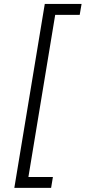

<svg xmlns="http://www.w3.org/2000/svg" viewBox="-20 -781 423 949"><path d="M50.8 147.7 201.3 -761.4H383.2L373.9 -707.4H252.8L120.4 93.8H241.5L232.6 147.7Z"/></svg>

Font: Inter P Light
Style: Italic
Weight: 300
Italic angle: 9.39999°
Designer: Rasmus Andersson
Foundry: rsms
Version: Version 3.018;git-588b23468